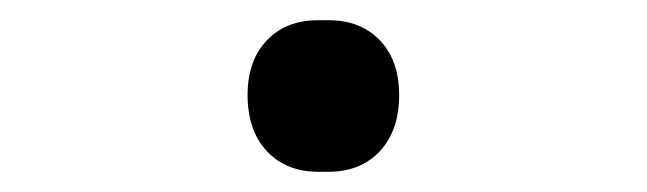

<svg xmlns="http://www.w3.org/2000/svg" viewBox="-20 -160 640 190"><path d="M295 10Q263 10 244 -10.5Q225 -31 225 -66Q225 -100 244 -120Q263 -140 295 -140H305Q337 -140 356 -120Q375 -100 375 -66Q375 -31 356 -10.5Q337 10 305 10Z"/></svg>

Font: JetBrains Mono Extra Light
Style: Regular
Weight: 200
Monospace: yes
Designer: Philipp Nurullin, Konstantin Bulenkov
Foundry: JetBrains
Version: 2.002